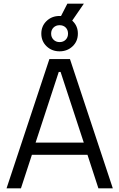

<svg xmlns="http://www.w3.org/2000/svg" viewBox="-20 -1020 647 1040"><path d="M247.5 -700H359L591 0H513L453.8 -181.5H152.8L93.5 0H15.5ZM172.8 -247.5H433.8L308.2 -630.2H298.2ZM203.8 -837.8Q203.8 -878.8 232.1 -906.1Q260.5 -933.5 302.8 -933.5Q345 -933.5 373.4 -906.2Q401.8 -879 401.8 -837.8Q401.8 -796.2 373.1 -769.1Q344.5 -742 302.8 -742Q260.8 -742 232.2 -769.4Q203.8 -796.8 203.8 -837.8ZM257 -837.8Q257 -818 270 -805Q283 -792 302.8 -792Q323.2 -792 335.9 -805Q348.5 -818 348.5 -837.8Q348.5 -858.2 335.9 -870.9Q323.2 -883.5 302.8 -883.5Q283 -883.5 270 -870.9Q257 -858.2 257 -837.8ZM344.8 -1000H434.2L356.8 -887.5H287Z"/></svg>

Font: Space Grotesk Variable
Style: Regular
Weight: 400
Designer: Florian Karsten (Space Grotesk), Colophon Foundry (Space Mono)
Foundry: Florian Karsten
Version: Version 1.106